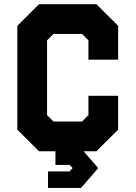

<svg xmlns="http://www.w3.org/2000/svg" viewBox="-20 -720 646 914"><path d="M208.5 174.5V96H311L326 80L311 65H244V0H165.5L62.5 -103V-597L165.5 -700H439L542.5 -597V-436H401V-528L370.5 -558.5H234.5L204 -528V-172L234.5 -141.5H370.5L401 -172V-264H542.5V-103L439 0H378L447.5 80L366 174.5ZM258.5 135H342.5L390.5 80L342.5 26H294.5V-71H407L472 -136V-208V-136L407 -71H197.5L132.5 -136V-566L197.5 -631H407L472 -566V-494V-566L407 -631H197.5L132.5 -566V-136L197.5 -71H294.5V26H342.5L390.5 80L342.5 135H258.5Z"/></svg>

Font: Tourney Black
Style: Regular
Weight: 900
Version: Version 1.015